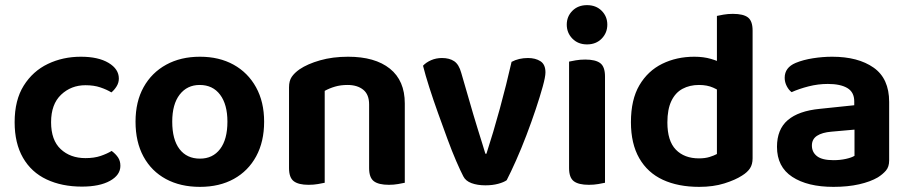

<svg xmlns="http://www.w3.org/2000/svg" viewBox="-20 -713 3543 748"><path d="M313 -381Q257 -381 218 -344Q179 -307 179 -237Q179 -167 216.5 -132Q254 -97 313 -97Q347 -97 372 -105.5Q397 -114 415 -125Q431 -113 440 -99.5Q449 -86 449 -67Q449 -31 408.5 -8.5Q368 14 299 14Q221 14 161.5 -14Q102 -42 69.5 -98.5Q37 -155 37 -237Q37 -323 72.5 -379.5Q108 -436 166.5 -464Q225 -492 295 -492Q363 -492 403 -468Q443 -444 443 -407Q443 -391 434.5 -377Q426 -363 414 -353Q396 -364 371 -372.5Q346 -381 313 -381Z M1009 -239Q1009 -161 978 -104Q947 -47 891 -16Q835 15 759 15Q683 15 626.5 -15.5Q570 -46 539 -103Q508 -160 508 -239Q508 -317 539.5 -373.5Q571 -430 627.5 -461Q684 -492 759 -492Q834 -492 890 -461Q946 -430 977.5 -373Q1009 -316 1009 -239ZM758 -382Q709 -382 680 -344.5Q651 -307 651 -239Q651 -169 679.5 -132Q708 -95 759 -95Q809 -95 837.5 -132.5Q866 -170 866 -239Q866 -306 837.5 -344Q809 -382 758 -382Z M1557 -310V-215H1418V-306Q1418 -345 1395 -363.5Q1372 -382 1334 -382Q1307 -382 1285 -375.5Q1263 -369 1245 -359V-215H1106V-373Q1106 -398 1116.5 -413.5Q1127 -429 1147 -443Q1178 -464 1227 -478Q1276 -492 1336 -492Q1441 -492 1499 -445.5Q1557 -399 1557 -310ZM1106 -262H1245V-1Q1236 1 1219 4Q1202 7 1182 7Q1143 7 1124.5 -7Q1106 -21 1106 -58ZM1418 -262H1557V-1Q1548 1 1531 4Q1514 7 1495 7Q1455 7 1436.5 -7Q1418 -21 1418 -58Z M2037 -487Q2066 -487 2085.5 -474.5Q2105 -462 2105 -431Q2105 -414 2094.5 -376Q2084 -338 2067.5 -288.5Q2051 -239 2031 -186.5Q2011 -134 1990.5 -88Q1970 -42 1954 -11Q1943 -3 1921 3Q1899 9 1871 9Q1840 9 1817 0.5Q1794 -8 1785 -26Q1774 -47 1757.5 -85Q1741 -123 1723 -172Q1705 -221 1686.5 -272.5Q1668 -324 1652.5 -372.5Q1637 -421 1628 -457Q1640 -470 1659.5 -478.5Q1679 -487 1702 -487Q1731 -487 1749.5 -474.5Q1768 -462 1777 -429L1824 -267Q1832 -240 1841 -211Q1850 -182 1858 -156.5Q1866 -131 1871 -114H1875Q1902 -197 1927.5 -290.5Q1953 -384 1973 -472Q2001 -487 2037 -487Z M2188 -617Q2188 -649 2210 -671Q2232 -693 2267 -693Q2302 -693 2324 -671Q2346 -649 2346 -617Q2346 -585 2324 -562.5Q2302 -540 2267 -540Q2232 -540 2210 -562.5Q2188 -585 2188 -617ZM2197 -264H2337V-1Q2328 1 2311 4Q2294 7 2274 7Q2234 7 2215.5 -7Q2197 -21 2197 -58ZM2337 -192H2197V-473Q2206 -475 2223 -478Q2240 -481 2260 -481Q2300 -481 2318.5 -467Q2337 -453 2337 -415Z M2773 -113V-419H2912V-96Q2912 -73 2902 -57.5Q2892 -42 2871 -29Q2845 -12 2802 1.5Q2759 15 2704 15Q2622 15 2562.5 -12.5Q2503 -40 2470.5 -96.5Q2438 -153 2438 -237Q2438 -325 2471 -381Q2504 -437 2560 -464.5Q2616 -492 2685 -492Q2721 -492 2750 -483.5Q2779 -475 2797 -464V-348Q2782 -361 2758.5 -371.5Q2735 -382 2703 -382Q2667 -382 2639 -367Q2611 -352 2595.5 -319.5Q2580 -287 2580 -236Q2580 -164 2613 -130Q2646 -96 2703 -96Q2727 -96 2744.5 -101.5Q2762 -107 2773 -113ZM2912 -391H2773V-651Q2781 -653 2798.5 -656Q2816 -659 2835 -659Q2876 -659 2894 -645Q2912 -631 2912 -594Z M3227 -89Q3253 -89 3275.5 -94Q3298 -99 3309 -106V-208L3219 -200Q3183 -197 3163 -184Q3143 -171 3143 -146Q3143 -120 3163 -104.5Q3183 -89 3227 -89ZM3222 -492Q3323 -492 3383.5 -449.5Q3444 -407 3444 -316V-88Q3444 -63 3431.5 -48.5Q3419 -34 3400 -22Q3371 -5 3327 5Q3283 15 3227 15Q3126 15 3066.5 -24Q3007 -63 3007 -141Q3007 -209 3049 -245Q3091 -281 3174 -289L3308 -303V-318Q3308 -354 3281 -370Q3254 -386 3205 -386Q3167 -386 3130 -376.5Q3093 -367 3064 -354Q3053 -362 3045 -377.5Q3037 -393 3037 -410Q3037 -450 3080 -468Q3109 -480 3147 -486Q3185 -492 3222 -492Z"/></svg>

Font: BalooTamma2Bold
Style: Bold
Weight: 700
Designer: Divya Kowshik, Shuchita Grover and Ek Type
Foundry: Ek Type
Version: Version 1.700